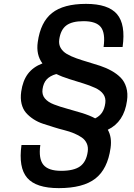

<svg xmlns="http://www.w3.org/2000/svg" viewBox="-20 -741 687 981"><path d="M282.7 -539.1Q279.3 -514.6 290 -496.1Q300.8 -477.5 321.5 -465.3Q342.3 -453.1 370.4 -443.1Q398.4 -433.1 429.4 -424.1Q460.4 -415 491.5 -404.8Q522.5 -394.5 549.6 -379.4Q576.7 -364.3 596.4 -344.5Q616.2 -324.7 625.2 -294.4Q634.3 -264.2 628.9 -226.1Q613.8 -117.7 530.8 -78.1Q552.7 -40 544.9 15.1Q529.8 123 467 171.6Q404.3 220.2 280.3 220.2Q164.1 220.2 118.9 167.7Q73.7 115.2 89.8 0H186Q176.3 69.3 201.4 100.6Q226.6 131.8 292.5 131.8Q357.4 131.8 389.2 108.9Q420.9 85.9 428.2 34.2Q431.6 10.3 423.3 -8.1Q415 -26.4 398.4 -38.1Q381.8 -49.8 358.6 -59.6Q335.4 -69.3 308.8 -75.9Q282.2 -82.5 254.4 -91.3Q226.6 -100.1 200.2 -108.6Q173.8 -117.2 151.4 -131.8Q128.9 -146.5 113 -164.6Q97.2 -182.6 90.3 -210.4Q83.5 -238.3 88.4 -272.9Q96.2 -328.1 122.3 -363.3Q148.4 -398.4 196.8 -417Q163.6 -461.4 172.9 -525.9Q187 -627.9 245.8 -674.6Q304.7 -721.2 419.4 -721.2Q533.2 -721.2 577.9 -668.7Q622.6 -616.2 606.4 -501H509.3Q519 -571.8 495.4 -602.3Q471.7 -632.8 406.7 -632.8Q347.7 -632.8 318.6 -610.8Q289.6 -588.9 282.7 -539.1ZM518.1 -214.8Q521.5 -240.7 507.8 -260Q494.1 -279.3 465.6 -292.2Q437 -305.2 406.5 -314.5Q376 -323.7 335.2 -336.7Q294.4 -349.6 267.1 -362.8Q234.4 -353 218 -334.7Q201.7 -316.4 197.3 -285.2Q193.4 -257.8 209 -238.5Q224.6 -219.2 255.9 -207.3Q287.1 -195.3 320.8 -186.3Q354.5 -177.2 396.5 -164.3Q438.5 -151.4 466.3 -136.2Q489.3 -147.5 501.7 -166.3Q514.2 -185.1 518.1 -214.8Z"/></svg>

Font: Fivo Sans Med
Style: Regular
Weight: 450
Designer: Alexander Slobzheninov
Foundry: Alexander Slobzheninov
Version: 1.0